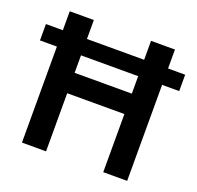

<svg xmlns="http://www.w3.org/2000/svg" viewBox="-125 -848 1007 981"><g transform="rotate(20 378.5 -357.0)"><path d="M92 0V-522H0V-611H92V-714H223V-611H534V-714H664V-611H757V-522H664V0H534V-316H223V0ZM223 -427H534V-522H223Z"/></g></svg>

Font: Noto Sans NKo Unjoined SemiBold
Style: Regular
Weight: 600
Designer: Monotype Design Team
Foundry: Monotype Imaging Inc.
Version: Version 2.004